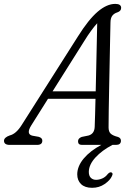

<svg xmlns="http://www.w3.org/2000/svg" viewBox="-61 -726 674 962"><path d="M95.5 -97.5Q68 -53.5 102 -46L133 -40.5Q151.5 -35 151 -21Q151 0 124.5 0H-12Q-41 0 -41 -21Q-40.5 -37.5 -12 -47.5Q19.5 -55 47.5 -99.5L329.5 -543.5Q382.5 -628 428.2 -667.2Q474 -706.5 516.5 -706.5Q546 -706.5 546 -686.5Q546 -670.5 527 -664Q510.5 -659 501.5 -647Q492.5 -635 492.5 -612Q491.5 -572 490.5 -517.5Q489.5 -463 488.2 -402.2Q487 -341.5 485.8 -282Q484.5 -222.5 483.8 -171.8Q483 -121 483 -87.5Q483 -66.5 493.5 -56.5Q504 -46.5 529.5 -40Q545 -35 545 -20.5Q544.5 0 520 0H502.5Q450.5 27 417.5 62.8Q384.5 98.5 384 135Q384 155 394.2 165Q404.5 175 420.5 175Q435.5 175 451.2 168.2Q467 161.5 478.5 146.5Q488 136 495.5 137.5Q500 138 502.2 142.5Q504.5 147 500 156Q491 177 463.5 196Q436 215 400.5 215Q364.5 215 345.2 196.5Q326 178 326 147Q326.5 106.5 358.5 68.2Q390.5 30 446.5 0H350Q329.5 0 330 -18.5Q330 -33 348.5 -40L382.5 -47Q412.5 -55.5 413.5 -91.5Q414.5 -117.5 415.5 -153.2Q416.5 -189 417.5 -231H179.5ZM360 -518.5 202.5 -268.5H418.5Q420 -326 421.2 -387Q422.5 -448 423.8 -505.8Q425 -563.5 426 -609.5Q412.5 -595 395.8 -572.2Q379 -549.5 360 -518.5Z"/></svg>

Font: Fraunces 72pt S100 Light
Style: Italic
Weight: 300
Italic angle: -16°
Version: Version 1.000; ttfautohint (v1.8.3)